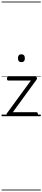

<svg xmlns="http://www.w3.org/2000/svg" viewBox="-20 -1468 535 2426"><path d="M86 0Q68 0 64.5 -13.5Q61 -27 67 -36L370 -450H88Q78 -450 73 -455.5Q68 -461 68 -475Q68 -488 73 -494Q78 -500 88 -500H427Q436 -500 441.5 -494Q447 -488 447.5 -479.5Q448 -471 442 -462L142 -50H439Q449 -50 454 -44Q459 -38 459 -23Q459 -11 454 -5.5Q449 0 439 0ZM250 -683Q228 -683 217.5 -695.5Q207 -708 207 -732Q207 -757 217.5 -769.5Q228 -782 250 -782Q271 -782 282.5 -769.5Q294 -757 294 -732Q294 -707 283 -695Q272 -683 250 -683ZM0 928H495V938H0ZM0 -20H495V0H0ZM0 -505H495V-500H0ZM0 -1448H495V-1438H0Z"/></svg>

Font: Playwrite ID Guides
Style: Regular
Weight: 400
Designer: Veronika Burian, José Scaglione
Foundry: TypeTogether
Version: Version 1.003